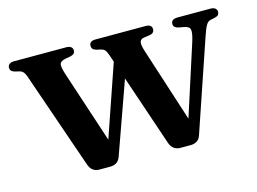

<svg xmlns="http://www.w3.org/2000/svg" viewBox="-72 -595 966 722"><g transform="rotate(-15 411.0 -234.0)"><path d="M276.5 5H234Q220.5 5 210.2 -1.8Q200 -8.5 194 -25L65.5 -396.5Q59.5 -415 53.5 -421.2Q47.5 -427.5 39 -429.5L22 -433.5Q12.5 -436.5 8.5 -441Q4.5 -445.5 4.5 -452.5Q4.5 -461.5 11 -466.5Q17.5 -471.5 29 -471.5H233Q244 -471.5 250.5 -466.8Q257 -462 257 -453Q257 -445.5 252.8 -441Q248.5 -436.5 237.5 -434L218 -430.5Q199.5 -427 196.2 -416.8Q193 -406.5 203 -375.5L305.5 -64.5L277.5 -43L400.5 -400L440.5 -371L316 -22Q310 -6.5 299.5 -0.8Q289 5 276.5 5ZM590 5H548.5Q536 5 525.2 -2Q514.5 -9 509 -25L382 -400Q376.5 -416.5 371 -422Q365.5 -427.5 357 -429.5L339 -433.5Q329.5 -436.5 325.8 -441Q322 -445.5 322 -453Q322 -471.5 346.5 -471.5H541.5Q565.5 -471.5 565.5 -452.5Q565.5 -445.5 561.2 -440.8Q557 -436 547.5 -434.5L524 -431Q510.5 -429 508 -417.8Q505.5 -406.5 514.5 -379.5L616.5 -63.5L590 -41L695.5 -368.5Q706 -402 703 -414.5Q700 -427 679.5 -430.5L660 -434Q649.5 -436.5 645 -441Q640.5 -445.5 640.5 -453Q640.5 -462 647 -466.8Q653.5 -471.5 664.5 -471.5H794.5Q805.5 -471.5 812 -466.5Q818.5 -461.5 818.5 -452.5Q818.5 -446 814.8 -441.2Q811 -436.5 800 -434L783 -430.5Q773.5 -428.5 766.5 -417.2Q759.5 -406 750 -378L629 -22.5Q623.5 -6.5 612.8 -0.8Q602 5 590 5Z"/></g></svg>

Font: Fraunces Medium
Style: Regular
Weight: 500
Version: Version 1.000;[b76b70a41]